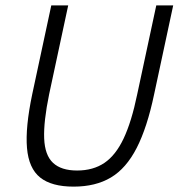

<svg xmlns="http://www.w3.org/2000/svg" viewBox="-20 -687 665 715"><path d="M554 -336Q528 -212 489 -136Q450 -60 393 -26Q336 8 254 8Q172 8 129.5 -26Q87 -60 80.5 -136Q74 -212 100 -336H163Q142 -234 144.5 -171.5Q147 -109 177.5 -80.5Q208 -52 267 -52Q327 -52 369 -80.5Q411 -109 440.5 -171.5Q470 -234 491 -336ZM562 -667H625L554 -336H491ZM163 -336H100L171 -667H234Z"/></svg>

Font: Epunda Sans Light
Style: Italic
Weight: 300
Italic angle: -12.0243°
Designer: Simon Atzbach
Foundry: typofactur
Version: Version 2.204